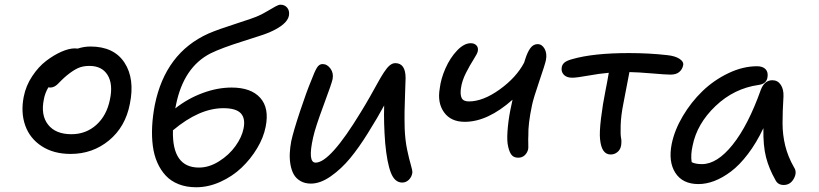

<svg xmlns="http://www.w3.org/2000/svg" viewBox="-20 -729 3489 818"><path d="M280.8 -73.2Q208.5 -73.2 158 -106Q107.4 -138.7 87.6 -194.1Q67.9 -249.5 81.1 -316.9Q90.3 -363.8 117.2 -404.3Q144 -444.8 176.8 -469.7Q209.5 -494.6 241.9 -508.8Q274.4 -522.9 298.8 -522.9Q307.1 -522.9 311 -522Q337.9 -530.8 365.2 -530.8Q465.3 -530.8 510.3 -462.2Q555.2 -393.6 533.2 -286.1Q514.6 -189 444.8 -131.1Q375 -73.2 280.8 -73.2ZM167 -306.2Q152.8 -238.8 184.8 -198Q216.8 -157.2 284.2 -157.2Q346.2 -157.2 390.4 -197Q434.6 -236.8 448.2 -304.2Q462.4 -370.1 438.5 -409.2Q414.6 -448.2 360.8 -448.2Q332.5 -448.2 311.5 -438.5Q290.5 -428.7 264.2 -407.2Q252.9 -397.9 241.7 -386.7Q230.5 -375.5 224.9 -369.9Q219.2 -364.3 211.2 -360.1Q203.1 -356 193.8 -356Q189 -356 186 -356.9Q170.9 -330.6 167 -306.2Z M815.9 68.8Q774.4 68.8 741.5 55.9Q708.5 43 686.5 19.5Q664.6 -3.9 650.4 -35.9Q636.2 -67.9 631.1 -107.2Q626 -146.5 628.2 -190.4Q630.4 -234.4 639.6 -282.2Q684.6 -503.4 867.7 -585.9Q909.7 -604 984.9 -627.9Q1060.1 -651.9 1082 -662.1Q1099.6 -669.9 1120.4 -682.4Q1141.1 -694.8 1154.3 -701.9Q1167.5 -709 1174.8 -709Q1193.4 -709 1203.9 -695.8Q1214.4 -682.6 1210.9 -662.1Q1203.6 -624 1127 -590.8Q1105.5 -581.5 1014.4 -553Q923.3 -524.4 877.9 -502Q762.7 -443.8 730 -283.2Q729.5 -279.8 728.3 -274.2Q727.1 -268.6 726.6 -267.1Q779.8 -309.1 843 -332.5Q906.2 -356 966.8 -356Q1049.3 -356 1088.6 -312.3Q1127.9 -268.6 1111.8 -189Q1103 -143.1 1075.4 -97.2Q1047.9 -51.3 1009 -14.4Q970.2 22.5 918.9 45.7Q867.7 68.8 815.9 68.8ZM931.6 -268.1Q829.1 -268.1 716.8 -173.8Q712.4 -15.1 827.6 -15.1Q871.1 -15.1 913.6 -42Q956.1 -68.8 983.2 -106.7Q1010.3 -144.5 1017.6 -181.2Q1026.4 -224.1 1006.1 -246.1Q985.8 -268.1 931.6 -268.1Z M1304.7 53.2Q1278.8 53.2 1260 42.2Q1241.2 31.2 1231.4 13.7Q1221.7 -3.9 1217.5 -27.8Q1213.4 -51.8 1214.6 -76.2Q1215.8 -100.6 1220.7 -127Q1230.5 -171.4 1258.5 -255.6Q1286.6 -339.8 1304.7 -382.8Q1319.8 -422.9 1329.6 -439.5Q1339.4 -456.1 1354 -456.1Q1374 -456.1 1387.9 -436.8Q1401.9 -417.5 1397 -392.1Q1394 -375.5 1358.6 -280.5Q1323.2 -185.5 1314 -143.1Q1290 -36.1 1324.7 -36.1Q1386.7 -36.1 1517.1 -251Q1535.6 -280.8 1556.4 -317.4Q1577.1 -354 1589.4 -376.5Q1601.6 -398.9 1615 -419.7Q1628.4 -440.4 1640.1 -450.2Q1651.9 -460 1664.1 -460Q1708 -460 1708 -396Q1707.5 -379.9 1705.8 -331.1Q1704.1 -282.2 1703.6 -254.4Q1703.1 -226.6 1704.1 -181.2Q1706.1 -131.3 1714.8 -90.1Q1723.6 -48.8 1730.5 -26.1Q1737.3 -3.4 1736.8 6.8Q1734.4 24.4 1722.2 36.6Q1710 48.8 1693.8 48.8Q1661.6 48.8 1645.3 6.8Q1628.9 -35.2 1621.1 -119.1Q1614.3 -205.1 1616.7 -279.8Q1590.3 -230.5 1546.9 -161.1Q1509.3 -100.6 1472.2 -55.4Q1435.1 -10.3 1390.1 21.5Q1345.2 53.2 1304.7 53.2Z M1960 -210Q1900.9 -210 1871.8 -250.5Q1842.8 -291 1853.5 -352.1Q1858.4 -394 1878.2 -438.5Q1897.9 -482.9 1927.5 -513.9Q1957 -544.9 1985.8 -544.9Q2001 -544.9 2009.8 -535.6Q2018.6 -526.4 2015.6 -511.2Q2014.2 -501.5 1998.3 -476.8Q1982.4 -452.1 1965.3 -418.5Q1948.2 -384.8 1943.8 -353Q1939.9 -325.7 1947 -311.3Q1954.1 -296.9 1977.5 -296.9Q2038.1 -296.9 2108.9 -347.9Q2179.7 -398.9 2212.9 -461.9Q2214.4 -465.3 2216.8 -474.1Q2227.1 -507.3 2239.7 -524.2Q2252.4 -541 2270.5 -541Q2289.1 -541 2300.3 -521Q2311.5 -501 2305.7 -472.2Q2301.8 -453.6 2277.1 -381.6Q2252.4 -309.6 2246.6 -280.8Q2229.5 -200.2 2231 -151.9Q2230 -138.7 2230.7 -117.2Q2231.4 -95.7 2230 -92.8Q2226.6 -78.1 2215.6 -67.6Q2204.6 -57.1 2187.5 -57.1Q2166.5 -57.1 2156.7 -72.8Q2147 -88.4 2142.6 -117.2Q2139.2 -143.1 2143.8 -189.5Q2148.4 -235.8 2158.7 -280.8Q2160.2 -290 2163.6 -304.2Q2057.6 -210 1960 -210Z M2581.5 -70.8Q2543 -70.8 2536.6 -134.8Q2533.2 -163.6 2540.5 -224.6Q2547.9 -285.6 2559.6 -342.8Q2561.5 -353.5 2566.9 -380.6Q2572.3 -407.7 2573.7 -418.9Q2533.7 -415.5 2485.4 -406.7Q2437 -397.9 2418 -397.9Q2393.6 -397.9 2381.6 -411.1Q2369.6 -424.3 2373.5 -443.8Q2376 -455.6 2386 -463.4Q2396 -471.2 2418 -477.1Q2507.3 -502.9 2659.7 -502.9Q2745.6 -502.9 2822.8 -494.1Q2856 -490.7 2874.8 -478.5Q2893.6 -466.3 2890.6 -451.2Q2887.2 -433.6 2874 -422.4Q2860.8 -411.1 2836.9 -411.1Q2816.9 -411.1 2756.8 -416.3Q2696.8 -421.4 2661.6 -421.9Q2643.1 -322.3 2635.7 -287.1Q2625.5 -236.3 2624.3 -195.3Q2623 -154.3 2626 -141.1Q2628.9 -127.9 2626 -107.9Q2622.6 -90.8 2610.1 -80.8Q2597.7 -70.8 2581.5 -70.8Z M2955.6 55.2Q2888.2 55.2 2857.4 7.6Q2826.7 -40 2841.8 -116.2Q2854 -175.3 2889.2 -234.6Q2924.3 -293.9 2972.9 -340.8Q3021.5 -387.7 3083.3 -417.2Q3145 -446.8 3205.6 -446.8Q3229.5 -446.8 3241.7 -434.1Q3253.9 -421.4 3249.5 -397.9Q3244.6 -371.6 3212.4 -367.2Q3107.4 -352.5 3028.3 -277.1Q2949.2 -201.7 2930.7 -107.9Q2921.9 -69.3 2926.8 -38.1Q2942.9 -29.8 2970.7 -29.8Q3035.2 -29.8 3101.3 -112.3Q3167.5 -194.8 3221.7 -347.2Q3237.3 -387.2 3270.5 -387.2Q3293.5 -387.2 3306.4 -367.7Q3319.3 -348.1 3317.9 -317.9Q3314 -253.4 3314 -204.1Q3314 -154.8 3325.4 -108.2Q3336.9 -61.5 3362.8 -16.1Q3377 4.9 3362.1 32Q3347.2 59.1 3318.8 59.1Q3293 59.1 3282.7 36.1Q3256.3 -10.3 3243.7 -58.8Q3231 -107.4 3232.4 -183.1Q3202.6 -120.1 3166.5 -72.8Q3130.4 -25.4 3094.2 1.7Q3058.1 28.8 3023.4 42Q2988.8 55.2 2955.6 55.2Z"/></svg>

Font: Shantell Sans Irregular Bouncy
Style: Italic
Weight: 400
Italic angle: -11.31°
Designer: Stephen Nixon, Anya Danilova, Shantell Martin
Foundry: Arrow Type
Version: Version 1.006;[9816181b4]